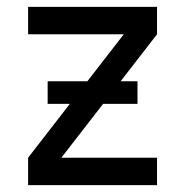

<svg xmlns="http://www.w3.org/2000/svg" viewBox="-20 -540 540 560"><path d="M62 0V-80L341 -440H62V-520H438V-440L159 -80H438V0ZM381 -237H119V-303H381Z"/></svg>

Font: Iosevka Medium
Style: Regular
Weight: 500
Monospace: yes
Designer: Belleve Invis
Foundry: Belleve Invis
Version: Version 32.5.0; ttfautohint (v1.8.4)